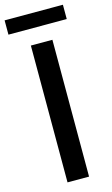

<svg xmlns="http://www.w3.org/2000/svg" viewBox="-136 -949 585 999"><g transform="rotate(-15 156.0 -449.5)"><path d="M97 0V-737H213V0ZM-1 -822V-899H313V-822Z"/></g></svg>

Font: Noto Sans KR Medium
Style: Regular
Weight: 500
Designer: Ryoko NISHIZUKA  (kana, bopomofo & ideographs); Paul D. Hunt (Latin, Greek & Cyrillic); Sandoll Communications , Soo-you
Foundry: Adobe
Version: Version 2.004-H2;hotconv 1.0.118;makeotfexe 2.5.65603